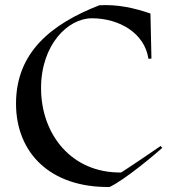

<svg xmlns="http://www.w3.org/2000/svg" viewBox="-20 -735 687 767"><path d="M44 -321C44 -126 179 15 418 12C482 -19 600 -119 628 -144L622 -152C569 -116 517 -80 464 -46C267 -43 144 -197 144 -383C144 -556 251 -662 347 -662C456 -662 558 -603 573 -500L585 -501L581 -681C514 -704 448 -718 377 -714C184 -639 44 -525 44 -321Z"/></svg>

Font: Mazius Display
Style: Regular
Weight: 400
Designer: Alberto Casagrande & Collletttivo
Foundry: Collletttivo
Version: Version 2.000;Glyphs 3.2 (3217)